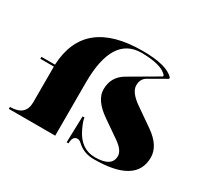

<svg xmlns="http://www.w3.org/2000/svg" viewBox="-112 -674 897 840"><g transform="rotate(30 337.0 -254.0)"><path d="M522.9 -466.3Q492.2 -502.4 390.6 -502.9Q244.1 -502.9 244.1 -268.6V-9.8V0H9.8V-9.8Q87.9 -9.8 87.9 -78.1V-258.8H19.5V-268.6H87.9Q99.1 -512.7 390.6 -512.7Q513.7 -512.7 551.3 -470.7V-464.4L466.8 -416Q440.9 -401.4 440.9 -368.7Q440.9 -333.5 495.1 -295.9L585 -233.4Q654.3 -185.1 654.3 -126Q654.3 4.9 441.4 4.9Q390.1 4.9 356.4 -27.3Q346.2 -37.1 335.9 -37.1Q311.5 -37.1 311.5 0H301.8L305.7 -132.8H315.4Q315.4 -118.7 333.5 -80.6Q369.6 -4.9 441.4 -4.9Q526.4 -4.9 526.4 -59.6Q526.4 -88.4 483.4 -118.2L397.5 -177.7Q325.7 -227.5 325.7 -281.7Q325.7 -344.7 379.9 -376.5L522.9 -460Z"/></g></svg>

Font: spinweradC
Style: Bold
Weight: 700
Width: 7
Version: Version 0.3